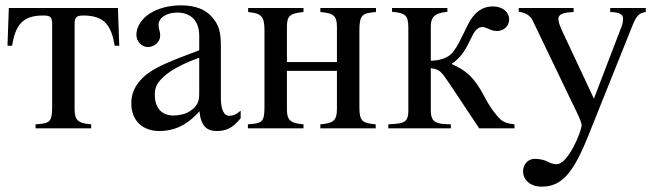

<svg xmlns="http://www.w3.org/2000/svg" viewBox="-20 -480 2443 718"><path d="M426 -309 421 -450H13L8 -309H25C38 -385 63 -422 141 -422C167 -422 175 -418 175 -390V-79C175 -21 164 -19 113 -15V0H321V-15C270 -19 259 -32 259 -72V-390C259 -414 265 -422 291 -422C371 -422 396 -385 409 -309Z M880 -66C863 -52 853 -47 837 -47C819 -47 806 -67 806 -113V-304C806 -365 798 -386 774 -415C750 -444 712 -460 656 -460C611 -460 569 -448 541 -430C506 -408 490 -376 490 -350C490 -323 512 -304 533 -304C559 -304 579 -326 579 -345C579 -366 573 -369 573 -387C573 -414 603 -433 643 -433C688 -433 725 -408 725 -346V-292C612 -250 571 -231 541 -211C502 -185 471 -146 471 -94C471 -28 514 10 576 10C619 10 672 -3 725 -63H726C731 -10 753 10 790 10C824 10 850 0 880 -38ZM725 -130C725 -101 719 -84 690 -64C673 -53 648 -48 628 -48C589 -48 559 -72 559 -125C559 -156 569 -172 593 -194C618 -217 663 -242 725 -264Z M1386 -450H1178V-435C1229 -431 1240 -420 1240 -378V-248H1053V-377C1053 -419 1061 -430 1115 -435V-450H908V-435C957 -430 969 -420 969 -366V-79C969 -21 958 -19 907 -15V0H1115V-15C1064 -19 1053 -32 1053 -72V-215H1240V-74C1240 -30 1228 -19 1178 -15V0H1385V-15C1336 -20 1324 -25 1324 -79V-366C1324 -425 1335 -431 1386 -435Z M1904 0V-15C1881 -17 1863 -23 1851 -34C1839 -45 1813 -77 1793 -116C1752 -196 1717 -219 1670 -240V-242C1743 -290 1739 -379 1784 -379C1798 -379 1816 -364 1838 -364C1864 -364 1884 -382 1884 -408C1884 -433 1862 -456 1823 -456C1783 -456 1754 -434 1732 -392C1709 -348 1686 -288 1657 -270C1639 -259 1616 -253 1591 -253V-379C1591 -415 1603 -431 1653 -436V-450H1446V-436C1493 -431 1507 -426 1507 -377V-67C1507 -33 1499 -20 1460 -17L1432 -15V0H1666V-15L1643 -16C1603 -18 1591 -32 1591 -67V-225C1624 -220 1628 -216 1663 -164L1772 0Z M2395 -450H2262V-435C2293 -435 2310 -427 2310 -411C2310 -407 2309 -392 2306 -385L2201 -111L2081 -367C2075 -381 2068 -397 2068 -408C2068 -426 2082 -433 2125 -435V-450H1920V-436C1946 -432 1963 -423 1973 -401L2109 -118C2128 -78 2155 -27 2155 -12C2155 12 2104 134 2062 134C2056 134 2044 133 2033 127C2015 117 1997 114 1979 114C1955 114 1936 135 1936 160C1936 193 1963 218 2006 218C2082 218 2125 165 2181 25L2345 -384C2360 -422 2371 -432 2395 -435Z"/></svg>

Font: XITS Math
Style: Regular
Weight: 400
Designer: MicroPress Inc., with final additions and corrections provided by Coen Hoffman, Elsevier (retired)
Version: Version 1.108